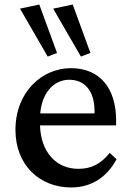

<svg xmlns="http://www.w3.org/2000/svg" viewBox="-20 -816 572 845"><path d="M293 9C378 9 448 -32 493 -115L463 -143C422 -93 381 -73 325 -73C228 -73 160 -145 156 -264H491V-286C491 -430 418 -515 294 -516C165 -517 48 -411 48 -244C48 -89 155 9 293 9ZM68 -778 190 -567 231 -583 153 -796ZM157 -317C166 -416 223 -465 284 -465C354 -465 396 -415 396 -327V-317ZM214 -778 336 -567 378 -583 300 -796Z"/></svg>

Font: TPK Tissa Web Medium
Style: Regular
Weight: 500
Designer: Jacques Le Bailly, Suppakit Chalermlarp | Katatrad Co.,Ltd.
Foundry: Jacques Le Bailly, Cadson Demak Co.,Ltd.
Version: Version 5.000;Glyphs 3.1.2 (3151)